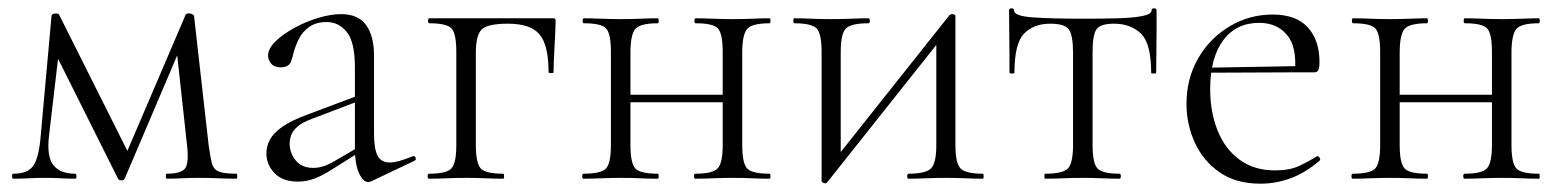

<svg xmlns="http://www.w3.org/2000/svg" viewBox="-20 -430 3754 462"><path d="M549 -12Q551 -12 551 -6Q551 0 549 0Q530 0 506.5 -1Q483 -2 460 -2Q436 -2 417 -1Q398 0 381 0Q379 0 379 -6Q379 -12 381 -12Q416 -12 425.5 -25Q435 -38 430 -81L404 -319L435 -364L280 0Q278 4 272 4Q266 4 264 0L111 -306L123 -317L98 -104Q92 -53 108.5 -32.5Q125 -12 161 -12Q164 -12 164 -6Q164 0 161 0Q145 0 127 -1Q109 -2 88 -2Q68 -2 48.5 -1Q29 0 12 0Q9 0 9 -6Q9 -12 12 -12Q48 -12 61 -32.5Q74 -53 78 -104L104 -392Q105 -397 113 -397.5Q121 -398 122 -395L292 -56L278 -47L426 -393Q428 -399 437 -397.5Q446 -396 447 -391L482 -81Q486 -52 490 -37Q494 -22 507 -17Q520 -12 549 -12Z M874 6Q870 8 866 8Q854 8 844 -13Q834 -34 834 -74V-267Q834 -329 814.5 -353Q795 -377 766 -377Q741 -377 724.5 -365.5Q708 -354 699.5 -337Q691 -320 687 -305Q685 -295 680 -281.5Q675 -268 655 -268Q640 -268 632.5 -277Q625 -286 625 -296Q625 -313 643 -330.5Q661 -348 688.5 -363Q716 -378 746 -387Q776 -396 801 -396Q842 -396 861 -369.5Q880 -343 880 -297V-108Q880 -72 888.5 -55.5Q897 -39 918 -39Q937 -39 973 -54Q978 -56 980 -50.5Q982 -45 977 -43ZM697 7Q660 7 640.5 -13.5Q621 -34 621 -61Q621 -78 629.5 -94Q638 -110 659.5 -125Q681 -140 719 -154L844 -201L846 -188L728 -143Q707 -135 696 -125.5Q685 -116 681 -105.5Q677 -95 677 -84Q677 -62 691.5 -44Q706 -26 734 -26Q745 -26 757 -29.5Q769 -33 786 -43L853 -82L855 -70L780 -23Q755 -7 736 0Q717 7 697 7Z M1309 -386Q1315 -386 1316 -384.5Q1317 -383 1317 -377Q1316 -347 1314 -311.5Q1312 -276 1312 -256Q1312 -254 1306 -254Q1300 -254 1300 -256Q1300 -321 1278.5 -347Q1257 -373 1202 -373Q1153 -373 1139 -359Q1125 -345 1125 -303V-81Q1125 -38 1136.5 -25Q1148 -12 1191 -12Q1193 -12 1193 -6Q1193 0 1191 0Q1172 0 1149 -1Q1126 -2 1103 -2Q1078 -2 1054.5 -1Q1031 0 1012 0Q1009 0 1009 -6Q1009 -12 1012 -12Q1055 -12 1066.5 -25Q1078 -38 1078 -81V-305Q1078 -349 1066.5 -361.5Q1055 -374 1013 -374Q1010 -374 1010 -380Q1010 -386 1013 -386Z M1472 -184V-202H1741V-184ZM1450 -81V-305Q1450 -349 1438.5 -361.5Q1427 -374 1385 -374Q1382 -374 1382 -380Q1382 -386 1385 -386Q1403 -386 1426.5 -385Q1450 -384 1475 -384Q1498 -384 1521.5 -385Q1545 -386 1563 -386Q1565 -386 1565 -380Q1565 -374 1563 -374Q1520 -374 1508.5 -360Q1497 -346 1497 -303V-81Q1497 -38 1508.5 -25Q1520 -12 1563 -12Q1565 -12 1565 -6Q1565 0 1563 0Q1544 0 1521 -1Q1498 -2 1475 -2Q1450 -2 1426.5 -1Q1403 0 1384 0Q1381 0 1381 -6Q1381 -12 1384 -12Q1427 -12 1438.5 -25Q1450 -38 1450 -81ZM1719 -81V-305Q1719 -349 1707.5 -361.5Q1696 -374 1654 -374Q1651 -374 1651 -380Q1651 -386 1654 -386Q1672 -386 1695.5 -385Q1719 -384 1744 -384Q1767 -384 1790.5 -385Q1814 -386 1832 -386Q1834 -386 1834 -380Q1834 -374 1832 -374Q1789 -374 1777.5 -360Q1766 -346 1766 -303V-81Q1766 -38 1777.5 -25Q1789 -12 1832 -12Q1834 -12 1834 -6Q1834 0 1832 0Q1813 0 1790 -1Q1767 -2 1744 -2Q1719 -2 1695 -1Q1671 0 1653 0Q1650 0 1650 -6Q1650 -12 1653 -12Q1695 -12 1707 -25Q1719 -38 1719 -81Z M1966 11Q1962 11 1959.5 9Q1957 7 1957 5V-305Q1957 -349 1945 -361.5Q1933 -374 1891 -374Q1889 -374 1889 -380Q1889 -386 1891 -386Q1910 -386 1932.5 -385Q1955 -384 1979 -384Q2004 -384 2027.5 -385Q2051 -386 2070 -386Q2073 -386 2073 -380Q2073 -374 2070 -374Q2028 -374 2015.5 -361.5Q2003 -349 2003 -305V-46L1987 -44L2265 -394Q2269 -396 2270 -396Q2279 -396 2279 -391V-81Q2279 -38 2291 -25Q2303 -12 2345 -12Q2347 -12 2347 -6Q2347 0 2345 0Q2326 0 2303.5 -1Q2281 -2 2257 -2Q2232 -2 2208 -1Q2184 0 2166 0Q2163 0 2163 -6Q2163 -12 2166 -12Q2208 -12 2220.5 -25Q2233 -38 2233 -81V-340L2249 -342L1971 8Q1970 9 1969 10Q1968 11 1966 11Z M2495 0Q2493 0 2493 -6Q2493 -12 2495 -12Q2538 -12 2550 -25Q2562 -38 2562 -81V-303Q2562 -345 2552 -359Q2542 -373 2507 -373Q2468 -373 2444.5 -349.5Q2421 -326 2421 -255Q2421 -253 2415 -253Q2409 -253 2409 -255Q2409 -269 2409 -297.5Q2409 -326 2408.5 -356Q2408 -386 2408 -405Q2408 -410 2414 -410Q2420 -410 2420 -405Q2420 -391 2467.5 -388Q2515 -385 2585 -385Q2632 -385 2669.5 -386Q2707 -387 2729 -391.5Q2751 -396 2751 -405Q2751 -410 2757 -410Q2763 -410 2763 -405Q2763 -386 2763 -356Q2763 -326 2762.5 -297.5Q2762 -269 2762 -255Q2762 -253 2756 -253Q2750 -253 2750 -255Q2750 -326 2725 -349.5Q2700 -373 2661 -373Q2627 -373 2618 -359Q2609 -345 2609 -303V-81Q2609 -38 2620.5 -25Q2632 -12 2674 -12Q2677 -12 2677 -6Q2677 0 2674 0Q2656 0 2633 -1Q2610 -2 2586 -2Q2562 -2 2538.5 -1Q2515 0 2495 0Z M3013 12Q2954 12 2914.5 -15.5Q2875 -43 2855 -87Q2835 -131 2835 -180Q2835 -241 2863 -289.5Q2891 -338 2938.5 -366.5Q2986 -395 3042 -395Q3099 -395 3127 -364Q3155 -333 3155 -281Q3155 -268 3152.5 -262Q3150 -256 3143 -256H3096Q3101 -318 3076.5 -346.5Q3052 -375 3010 -375Q2954 -375 2923 -332.5Q2892 -290 2892 -216Q2892 -160 2910 -115.5Q2928 -71 2963 -45.5Q2998 -20 3048 -20Q3083 -20 3105.5 -30.5Q3128 -41 3149 -54Q3151 -56 3154.5 -51.5Q3158 -47 3156 -44Q3121 -14 3085.5 -1Q3050 12 3013 12ZM2879 -255 2878 -267 3106 -271V-256Z M3323 -184V-202H3592V-184ZM3301 -81V-305Q3301 -349 3289.5 -361.5Q3278 -374 3236 -374Q3233 -374 3233 -380Q3233 -386 3236 -386Q3254 -386 3277.5 -385Q3301 -384 3326 -384Q3349 -384 3372.5 -385Q3396 -386 3414 -386Q3416 -386 3416 -380Q3416 -374 3414 -374Q3371 -374 3359.5 -360Q3348 -346 3348 -303V-81Q3348 -38 3359.5 -25Q3371 -12 3414 -12Q3416 -12 3416 -6Q3416 0 3414 0Q3395 0 3372 -1Q3349 -2 3326 -2Q3301 -2 3277.5 -1Q3254 0 3235 0Q3232 0 3232 -6Q3232 -12 3235 -12Q3278 -12 3289.5 -25Q3301 -38 3301 -81ZM3570 -81V-305Q3570 -349 3558.5 -361.5Q3547 -374 3505 -374Q3502 -374 3502 -380Q3502 -386 3505 -386Q3523 -386 3546.5 -385Q3570 -384 3595 -384Q3618 -384 3641.5 -385Q3665 -386 3683 -386Q3685 -386 3685 -380Q3685 -374 3683 -374Q3640 -374 3628.5 -360Q3617 -346 3617 -303V-81Q3617 -38 3628.5 -25Q3640 -12 3683 -12Q3685 -12 3685 -6Q3685 0 3683 0Q3664 0 3641 -1Q3618 -2 3595 -2Q3570 -2 3546 -1Q3522 0 3504 0Q3501 0 3501 -6Q3501 -12 3504 -12Q3546 -12 3558 -25Q3570 -38 3570 -81Z"/></svg>

Font: Cormorant Garamond Light
Style: Regular
Weight: 300
Designer: Christian Thalmann (Catharsis Fonts)
Foundry: Catharsis Fonts
Version: Version 4.001